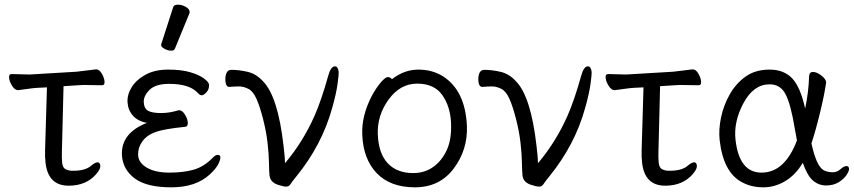

<svg xmlns="http://www.w3.org/2000/svg" viewBox="-20 -784 3655 822"><path d="M417 -419 352 -420Q342 -420 332 -420Q322 -420 314 -419L252 -415L245 -136Q244 -108 246 -88.5Q248 -69 257 -62Q266 -55 284 -53H295Q347 -53 372 -76Q388 -89 398 -89Q408 -89 409.5 -75Q411 -61 393 -40Q350 11 274 11Q186 11 175 -87Q172 -110 173 -142L181 -410L140 -408Q122 -407 95.5 -403Q69 -399 58 -398H57Q44 -398 32.5 -415.5Q21 -433 19 -450Q17 -467 30 -467L107 -465L308 -477Q329 -479 353.5 -482.5Q378 -486 390 -487H392Q405 -487 415.5 -469.5Q426 -452 427.5 -435.5Q429 -419 417 -419Z M721 -752Q724 -764 741.5 -764Q759 -764 775.5 -754.5Q792 -745 792 -732Q792 -729 791 -727L729 -576Q726 -567 712.5 -567Q699 -567 684.5 -575Q670 -583 670 -589.5Q670 -596 671 -597ZM744 -312H747Q760 -312 771.5 -294Q783 -276 784 -259Q785 -242 772 -241Q682 -232 645 -218.5Q608 -205 589 -178Q570 -151 571.5 -119Q573 -87 609 -66Q645 -45 705 -45Q765 -45 809 -57.5Q853 -70 889 -107Q902 -121 912.5 -121Q923 -121 923.5 -110.5Q924 -100 914 -80.5Q904 -61 879 -38Q819 18 713.5 18Q608 18 557 -20Q506 -58 502 -119Q497 -214 609 -258Q570 -265 549 -289Q528 -313 526 -346Q524 -379 544 -411Q564 -443 603.5 -464.5Q643 -486 700 -486Q757 -486 795.5 -474.5Q834 -463 854 -447.5Q874 -432 875 -422Q876 -401 863.5 -388.5Q851 -376 844.5 -376Q838 -376 833 -380L824 -389Q788 -425 704 -425Q646 -425 620 -399Q594 -373 595.5 -346Q597 -319 614.5 -309.5Q632 -300 669.5 -300Q707 -300 744 -312Z M963 -412H962Q948 -412 945.5 -433.5Q943 -455 949 -470Q955 -485 970 -485Q1003 -485 1040 -476.5Q1077 -468 1106 -436Q1170 -371 1194 -159L1198 -122Q1200 -103 1200 -85Q1277 -176 1327 -289Q1357 -358 1385 -459Q1396 -500 1414 -500Q1427 -500 1430 -476Q1431 -469 1425.5 -427Q1420 -385 1402 -321Q1358 -163 1249 -29Q1231 -7 1224 4Q1217 15 1205.5 15Q1194 15 1173 8Q1138 -2 1134 -32Q1132 -51 1131.5 -87Q1131 -123 1125.5 -172Q1120 -221 1106 -275.5Q1092 -330 1077.5 -362Q1063 -394 1042.5 -404Q1022 -414 1003.5 -414Q985 -414 963 -412Z M1658 -445Q1711 -486 1771 -486Q1831 -486 1877 -457Q1972 -396 1979 -245Q1983 -143 1922.5 -62.5Q1862 18 1756.5 18Q1651 18 1593 -42.5Q1535 -103 1531 -207Q1527 -287 1572 -374Q1592 -410 1611 -432Q1630 -454 1640.5 -454Q1651 -454 1658 -445ZM1749 -43Q1798 -43 1835 -69.5Q1872 -96 1893 -142Q1914 -188 1911 -258Q1908 -328 1873.5 -377Q1839 -426 1766 -426Q1693 -426 1643.5 -357.5Q1594 -289 1597.5 -207.5Q1601 -126 1640.5 -84.5Q1680 -43 1749 -43Z M2046 -412H2045Q2031 -412 2028.5 -433.5Q2026 -455 2032 -470Q2038 -485 2053 -485Q2086 -485 2123 -476.5Q2160 -468 2189 -436Q2253 -371 2277 -159L2281 -122Q2283 -103 2283 -85Q2360 -176 2410 -289Q2440 -358 2468 -459Q2479 -500 2497 -500Q2510 -500 2513 -476Q2514 -469 2508.5 -427Q2503 -385 2485 -321Q2441 -163 2332 -29Q2314 -7 2307 4Q2300 15 2288.5 15Q2277 15 2256 8Q2221 -2 2217 -32Q2215 -51 2214.5 -87Q2214 -123 2208.5 -172Q2203 -221 2189 -275.5Q2175 -330 2160.5 -362Q2146 -394 2125.5 -404Q2105 -414 2086.5 -414Q2068 -414 2046 -412Z M2971 -419 2906 -420Q2896 -420 2886 -420Q2876 -420 2868 -419L2806 -415L2799 -136Q2798 -108 2800 -88.5Q2802 -69 2811 -62Q2820 -55 2838 -53H2849Q2901 -53 2926 -76Q2942 -89 2952 -89Q2962 -89 2963.5 -75Q2965 -61 2947 -40Q2904 11 2828 11Q2740 11 2729 -87Q2726 -110 2727 -142L2735 -410L2694 -408Q2676 -407 2649.5 -403Q2623 -399 2612 -398H2611Q2598 -398 2586.5 -415.5Q2575 -433 2573 -450Q2571 -467 2584 -467L2661 -465L2862 -477Q2883 -479 2907.5 -482.5Q2932 -486 2944 -487H2946Q2959 -487 2969.5 -469.5Q2980 -452 2981.5 -435.5Q2983 -419 2971 -419Z M3454 -170Q3475 -74 3505 -56Q3519 -48 3540.5 -46.5Q3562 -45 3577.5 -59Q3593 -73 3603.5 -73Q3614 -73 3615 -62.5Q3616 -52 3604 -34.5Q3592 -17 3570 -3.5Q3548 10 3516.5 10Q3485 10 3460.5 -11Q3436 -32 3417 -87Q3386 -35 3341.5 -8.5Q3297 18 3248 18Q3199 18 3160 -2Q3077 -43 3061 -184Q3056 -229 3067 -281.5Q3078 -334 3104.5 -380.5Q3131 -427 3172.5 -456.5Q3214 -486 3275 -486Q3336 -486 3371.5 -448.5Q3407 -411 3427 -319Q3442 -390 3444 -458Q3445 -476 3460.5 -476Q3476 -476 3495.5 -461.5Q3515 -447 3517 -432Q3510 -381 3491.5 -304.5Q3473 -228 3454 -170ZM3240 -45Q3340 -45 3392 -183Q3387 -209 3382 -237Q3366 -335 3344 -379Q3322 -423 3275 -423Q3206 -423 3163 -342.5Q3120 -262 3129 -185Q3145 -45 3240 -45Z"/></svg>

Font: LXGW WenKai
Style: Regular
Weight: 400
Designer: LXGW / Fontworks Inc.
Foundry: LXGW / Fontworks Inc.
Version: Version 1.520; June 14, 2025